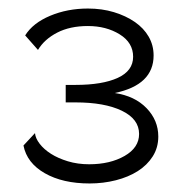

<svg xmlns="http://www.w3.org/2000/svg" viewBox="-20 -831 430 450"><path d="M190 -401Q127 -401 85 -425Q43 -449 35 -490L62 -519Q63 -507 73 -494Q83 -481 99.5 -470.5Q116 -460 139 -453Q162 -446 189 -446Q238 -446 272 -465.5Q306 -485 306 -517Q306 -552 265.5 -571.5Q225 -591 157 -591H134V-632H157Q220 -632 256 -648.5Q292 -665 292 -698Q292 -731 260.5 -750.5Q229 -770 186 -770Q144 -770 114 -754.5Q84 -739 69 -714L39 -748Q57 -777 97.5 -794Q138 -811 186 -811Q219 -811 247 -802.5Q275 -794 296 -779.5Q317 -765 328.5 -745Q340 -725 340 -701Q340 -632 249 -613Q296 -606 323.5 -577.5Q351 -549 351 -511Q351 -485 338 -464.5Q325 -444 303 -430Q281 -416 251.5 -408.5Q222 -401 190 -401Z"/></svg>

Font: Oxford Sans
Style: Regular
Weight: 400
Designer: Matt McInerney, Pablo Impallari, Rodrigo Fuenzalida
Foundry: Matt McInerney, Pablo Impallari, Rodrigo Fuenzalida
Version: Version 3.000g; ttfautohint (v1.5) -l 8 -r 28 -G 28 -x 14 -D